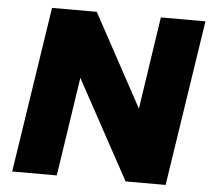

<svg xmlns="http://www.w3.org/2000/svg" viewBox="-52 -779 915 834"><g transform="rotate(5 406.0 -361.5)"><path d="M31 0 141.5 -723H336.5L555.5 -320L616 -723H810.5L700 0H525.5L290.5 -431L225.5 0Z"/></g></svg>

Font: Public Sans Black
Style: Italic
Weight: 900
Italic angle: -8°
Designer: The Public Sans project authors (U.S. Web Design System). Libre Franklin designed by Pablo Impallari and Rodrigo Fuenzal
Version: Version 1.007; ttfautohint (v1.8.1) -l 8 -r 50 -G 200 -x 14 